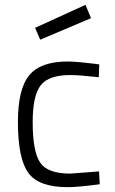

<svg xmlns="http://www.w3.org/2000/svg" viewBox="-20 -763 477 793"><path d="M260 -509Q279 -509 311.5 -506Q344 -503 367 -500L390 -497L388 -444Q308 -453 270 -453Q181 -453 148 -410.5Q115 -368 115 -259Q115 -138 145.5 -92Q176 -46 270 -46L389 -55L392 -2Q302 10 259 10Q140 10 97 -49Q54 -108 54 -259Q54 -396 101 -452.5Q148 -509 260 -509ZM125 -648 333 -743 356 -688 146 -599Z"/></svg>

Font: TitilliumText22L Lt
Style: Thin
Weight: 300
Designer: Campivisivi
Foundry: Campivisivi
Version: 1.000